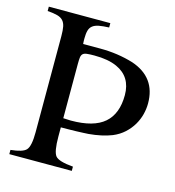

<svg xmlns="http://www.w3.org/2000/svg" viewBox="-101 -747 757 832"><g transform="rotate(15 278.0 -331.0)"><path d="M363.8 -490.2Q324.2 -508.3 261.7 -508.3Q240.2 -508.3 228.3 -506.8Q216.3 -505.4 210.4 -500Q204.6 -494.6 203.1 -484.1Q201.7 -473.6 201.7 -455.6V-210.9Q203.1 -210.9 208.3 -210.7Q213.4 -210.4 219.2 -210.2Q225.1 -210 230 -209.7Q234.9 -209.5 236.3 -209.5Q337.9 -209.5 385.7 -251Q433.6 -292.5 433.6 -376.5Q433.6 -458.5 363.8 -490.2ZM16.1 -19Q70.3 -24.4 85.4 -41Q101.6 -58.6 101.6 -120.6V-552.7Q101.6 -578.6 98.4 -594.7Q95.2 -610.8 86.2 -620.8Q77.1 -630.9 60.3 -635.5Q43.5 -640.1 16.1 -642.1V-661.6H292V-642.1Q264.6 -641.1 246.8 -637.7Q229 -634.3 218.8 -626.2Q208.5 -618.2 204.6 -604.2Q200.7 -590.3 200.7 -568.8Q200.7 -565.9 200.7 -564Q200.7 -562 200.7 -559.6Q200.7 -557.1 200.9 -553.7Q201.2 -550.3 201.7 -543.9H278.8Q356.9 -543.9 427.2 -522.5Q540 -484.4 540 -367.7Q540 -343.8 533.7 -318.6Q527.3 -293.5 513.7 -270.3Q500 -247.1 478.8 -227.5Q457.5 -208 428.2 -195.8Q407.2 -187.5 380.6 -181.6Q354 -175.8 324.7 -173.3Q316.4 -172.9 302.2 -172.1Q288.1 -171.4 271.2 -170.9Q254.4 -170.4 236.3 -170.2Q218.3 -169.9 201.7 -169.9V-129.4Q201.7 -60.5 216.8 -42.5Q231.9 -24.4 296.4 -19V0H16.1Z"/></g></svg>

Font: Dima Niloofar
Style: Regular
Weight: 400
Designer: R.Balvardi
Foundry: Dima Software Group
Version: Version 3.00;November 13, 2018;FontCreator 11.5.0.2427 64-bi